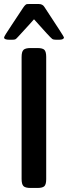

<svg xmlns="http://www.w3.org/2000/svg" viewBox="-27 -932 337 952"><path d="M-6.8 -746.1Q-6.8 -752 29.8 -806.2Q62 -855 87.9 -894Q92.8 -900.9 94 -902.3Q95.2 -903.8 99.1 -907.5Q103 -911.1 106.4 -911.6Q109.9 -912.1 117.2 -912.1H165Q184.1 -912.1 192.9 -897.9Q289.1 -752 290 -747.1Q290 -734.9 266.1 -734.9H251Q237.8 -734.9 231.9 -739Q226.1 -743.2 204.1 -767.1L142.1 -835.9H141.1Q133.3 -826.2 63 -750Q53.2 -738.8 48.6 -736.8Q43.9 -734.9 30.8 -734.9H20Q-6.8 -734.9 -6.8 -746.1ZM80.1 -44.9V-648.9Q80.1 -675.8 89.6 -684.8Q99.1 -693.8 125 -693.8H158.2Q185.1 -693.8 193.6 -684.3Q202.1 -674.8 202.1 -649.9V-43.9Q202.1 -18.1 193.1 -9Q184.1 0 158.2 0H125Q98.1 0 89.1 -9.5Q80.1 -19 80.1 -44.9Z"/></svg>

Font: CMU Sans Serif Demi Condensed
Style: DemiCondensed
Weight: 600
Width: 3
Version: Version 0.7.0